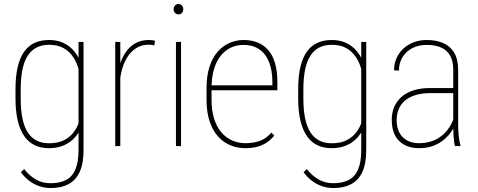

<svg xmlns="http://www.w3.org/2000/svg" viewBox="-20 -741 2427 974"><path d="M378.4 -528.3H403.8V21Q403.8 88.4 384.3 130.9Q364.7 173.3 327.6 193.1Q290.5 212.9 237.8 212.9Q205.6 212.9 177 202.6Q148.4 192.4 125.5 174.1Q102.5 155.8 85.9 132.3L102.5 116.7Q129.4 150.9 162.4 169.7Q195.3 188.5 236.3 188.5Q284.2 188.5 315.7 171.6Q347.2 154.8 362.8 117.7Q378.4 80.6 378.4 20.5V-412.1ZM58.6 -241.2V-288.1Q58.6 -355.5 70.1 -402.8Q81.5 -450.2 103.5 -480.2Q125.5 -510.3 157 -524.2Q188.5 -538.1 228.5 -538.1Q265.1 -538.1 294.2 -526.4Q323.2 -514.6 344.5 -493.9Q365.7 -473.1 379.6 -445.3Q393.6 -417.5 400.9 -385.3V-126.5Q396 -100.1 382.3 -75.4Q368.7 -50.8 347.2 -31.2Q325.7 -11.7 295.7 -0.5Q265.6 10.7 227.5 10.7Q187.5 10.7 156.2 -4.2Q125 -19 103.3 -50Q81.5 -81.1 70.1 -128.7Q58.6 -176.3 58.6 -241.2ZM85 -288.1V-241.2Q85 -183.6 93.8 -140.9Q102.5 -98.1 120.4 -70.1Q138.2 -42 165.3 -28.1Q192.4 -14.2 229 -14.2Q275.4 -14.2 307.4 -31.2Q339.4 -48.3 358.6 -76.9Q377.9 -105.5 385.7 -140.1V-365.2Q380.9 -387.2 371.3 -412.6Q361.8 -438 344.2 -461.2Q326.7 -484.4 298.6 -499Q270.5 -513.7 229 -513.7Q192.4 -513.7 165.3 -499.8Q138.2 -485.8 120.4 -458Q102.5 -430.2 93.8 -387.7Q85 -345.2 85 -288.1Z M590.3 -436V0H564.5V-528.3H590.3ZM766.1 -533.7 762.7 -510.7Q756.3 -512.7 749 -513.4Q741.7 -514.2 733.4 -514.2Q696.8 -514.2 668.9 -495.8Q641.1 -477.5 622.6 -445.6Q604 -413.6 594.7 -371.6Q585.4 -329.6 585.4 -282.2L570.3 -281.2Q570.3 -336.9 580.3 -383.8Q590.3 -430.7 610.8 -465.3Q631.3 -500 662.1 -519Q692.9 -538.1 734.4 -538.1Q744.1 -538.1 752.2 -537.1Q760.3 -536.1 766.1 -533.7Z M898.4 -528.3V0H872.6V-528.3ZM860.8 -694.3Q860.8 -705.6 867.9 -713.1Q875 -720.7 885.3 -720.7Q896.5 -720.7 903.1 -713.1Q909.7 -705.6 909.7 -694.3Q909.7 -683.1 903.1 -675.5Q896.5 -668 885.3 -668Q875 -668 867.9 -675.5Q860.8 -683.1 860.8 -694.3Z M1225.1 10.7Q1183.6 10.7 1147.7 -4.4Q1111.8 -19.5 1085 -50Q1058.1 -80.6 1043 -126.7Q1027.8 -172.9 1027.8 -234.4V-293.9Q1027.8 -355.5 1042.5 -401.4Q1057.1 -447.3 1083.3 -477.5Q1109.4 -507.8 1143.6 -522.9Q1177.7 -538.1 1216.3 -538.1Q1254.4 -538.1 1285.6 -525.9Q1316.9 -513.7 1339.8 -488Q1362.8 -462.4 1375 -421.4Q1387.2 -380.4 1387.2 -322.3V-283.2H1044.4V-308.1H1361.8V-322.8Q1361.8 -385.7 1344 -428.2Q1326.2 -470.7 1293.5 -491.9Q1260.7 -513.2 1216.3 -513.2Q1179.7 -513.2 1149.9 -498.8Q1120.1 -484.4 1098.4 -456.5Q1076.7 -428.7 1064.9 -387.7Q1053.2 -346.7 1053.2 -293.9V-234.4Q1053.2 -180.2 1066.2 -138.9Q1079.1 -97.7 1102.5 -70.1Q1126 -42.5 1157.5 -28.6Q1189 -14.6 1225.6 -14.6Q1263.7 -14.6 1296.9 -25.9Q1330.1 -37.1 1356.9 -68.4L1371.1 -53.2Q1356.4 -34.7 1335.9 -20Q1315.4 -5.4 1288.1 2.7Q1260.7 10.7 1225.1 10.7Z M1812.5 -528.3H1837.9V21Q1837.9 88.4 1818.4 130.9Q1798.8 173.3 1761.7 193.1Q1724.6 212.9 1671.9 212.9Q1639.6 212.9 1611.1 202.6Q1582.5 192.4 1559.6 174.1Q1536.6 155.8 1520 132.3L1536.6 116.7Q1563.5 150.9 1596.4 169.7Q1629.4 188.5 1670.4 188.5Q1718.3 188.5 1749.8 171.6Q1781.2 154.8 1796.9 117.7Q1812.5 80.6 1812.5 20.5V-412.1ZM1492.7 -241.2V-288.1Q1492.7 -355.5 1504.2 -402.8Q1515.6 -450.2 1537.6 -480.2Q1559.6 -510.3 1591.1 -524.2Q1622.6 -538.1 1662.6 -538.1Q1699.2 -538.1 1728.3 -526.4Q1757.3 -514.6 1778.6 -493.9Q1799.8 -473.1 1813.7 -445.3Q1827.6 -417.5 1835 -385.3V-126.5Q1830.1 -100.1 1816.4 -75.4Q1802.7 -50.8 1781.2 -31.2Q1759.8 -11.7 1729.7 -0.5Q1699.7 10.7 1661.6 10.7Q1621.6 10.7 1590.3 -4.2Q1559.1 -19 1537.4 -50Q1515.6 -81.1 1504.2 -128.7Q1492.7 -176.3 1492.7 -241.2ZM1519 -288.1V-241.2Q1519 -183.6 1527.8 -140.9Q1536.6 -98.1 1554.4 -70.1Q1572.3 -42 1599.4 -28.1Q1626.5 -14.2 1663.1 -14.2Q1709.5 -14.2 1741.5 -31.2Q1773.4 -48.3 1792.7 -76.9Q1812 -105.5 1819.8 -140.1V-365.2Q1814.9 -387.2 1805.4 -412.6Q1795.9 -438 1778.3 -461.2Q1760.7 -484.4 1732.7 -499Q1704.6 -513.7 1663.1 -513.7Q1626.5 -513.7 1599.4 -499.8Q1572.3 -485.8 1554.4 -458Q1536.6 -430.2 1527.8 -387.7Q1519 -345.2 1519 -288.1Z M2279.3 -99.6V-386.2Q2279.3 -430.7 2263.7 -458.5Q2248 -486.3 2218 -499.8Q2188 -513.2 2144.5 -513.2Q2104.5 -513.2 2072.8 -497.3Q2041 -481.4 2022.5 -452.1Q2003.9 -422.9 2003.9 -382.8L1979 -384.3Q1979 -417 1991.2 -445.1Q2003.4 -473.1 2025.6 -493.9Q2047.9 -514.6 2078.4 -526.4Q2108.9 -538.1 2145.5 -538.1Q2191.9 -538.1 2227.5 -522.9Q2263.2 -507.8 2283.7 -474.4Q2304.2 -440.9 2304.2 -385.3V-106Q2304.2 -77.1 2307.4 -48.8Q2310.5 -20.5 2315.9 -4.4V0H2287.6Q2283.2 -19 2281.2 -46.4Q2279.3 -73.7 2279.3 -99.6ZM2289.1 -294.4 2290 -268.6H2164.1Q2119.1 -268.6 2086.7 -258.3Q2054.2 -248 2033.2 -229.7Q2012.2 -211.4 2002.2 -186.3Q1992.2 -161.1 1992.2 -131.3Q1992.2 -92.8 2006.6 -66.9Q2021 -41 2046.6 -27.8Q2072.3 -14.6 2105.5 -14.6Q2152.3 -14.6 2188.5 -32Q2224.6 -49.3 2249.3 -80.8Q2273.9 -112.3 2286.6 -155.3L2297.9 -131.3Q2290 -106 2274.4 -80.8Q2258.8 -55.7 2235.1 -34.9Q2211.4 -14.2 2179.2 -1.7Q2147 10.7 2105.5 10.7Q2064 10.7 2032.7 -5.4Q2001.5 -21.5 1984.4 -53.5Q1967.3 -85.4 1967.3 -133.8Q1967.3 -168.9 1979.7 -198.2Q1992.2 -227.5 2016.6 -249.3Q2041 -271 2077.4 -282.7Q2113.8 -294.4 2161.6 -294.4Z"/></svg>

Font: Roboto Condensed Thin
Style: Regular
Weight: 250
Width: 3
Designer: Christian Robertson
Foundry: Google
Version: Version 3.009; 2024